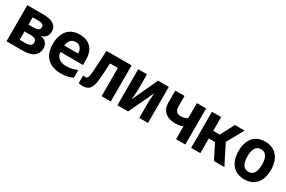

<svg xmlns="http://www.w3.org/2000/svg" viewBox="95 -1532 3751 2516"><g transform="rotate(30 1970.5 -273.5)"><path d="M61 0V-546H311Q368 -546 413.5 -532Q459 -518 485.5 -487Q512 -456 512 -403Q512 -358 488.5 -327.5Q465 -297 420 -288V-284Q470 -277 499 -244Q528 -211 528 -160Q528 -88 475 -44Q422 0 311 0ZM201 -333H277Q323 -333 347 -346.5Q371 -360 371 -392Q371 -419 351 -431Q331 -443 292 -443H201ZM201 -103H291Q331 -103 358 -117Q385 -131 385 -169Q385 -203 359.5 -216.5Q334 -230 287 -230H201Z M887 10Q750 10 677 -63.5Q604 -137 604 -275Q604 -406 668.5 -481.5Q733 -557 853 -557Q963 -557 1024 -492Q1085 -427 1085 -306V-232H744Q746 -171 789.5 -139.5Q833 -108 901 -108Q946 -108 986.5 -118.5Q1027 -129 1065 -145V-28Q1030 -10 985 0Q940 10 887 10ZM745 -330H954Q954 -386 926.5 -416Q899 -446 854 -446Q809 -446 779.5 -416.5Q750 -387 745 -330Z M1217 10Q1183 10 1155 1V-115Q1163 -113 1170.5 -111.5Q1178 -110 1189 -110Q1209 -110 1222 -127.5Q1235 -145 1239 -203Q1241 -241 1244.5 -286.5Q1248 -332 1251 -394.5Q1254 -457 1258 -546H1639V0H1500V-427H1382Q1377 -352 1373.5 -296.5Q1370 -241 1365 -178Q1358 -86 1325 -38Q1292 10 1217 10Z M1739 0V-546H1872V-324Q1872 -307 1870.5 -283Q1869 -259 1867.5 -234Q1866 -209 1864 -189Q1862 -169 1861 -161L2040 -546H2202V0H2070V-218Q2070 -243 2071.5 -275Q2073 -307 2075.5 -335Q2078 -363 2079 -378L1901 0Z M2627 0V-194Q2574 -173 2513 -173Q2455 -173 2406.5 -192.5Q2358 -212 2329 -254.5Q2300 -297 2300 -366V-546H2440V-388Q2440 -348 2453 -326.5Q2466 -305 2486 -297.5Q2506 -290 2528 -290Q2548 -290 2575 -295.5Q2602 -301 2627 -317V-546H2767V0Z M2855 0V-546H2994V-338H3092L3202 -546H3349L3209 -295L3358 0H3200L3088 -222H2994V0Z M3662 10Q3581 10 3525.5 -25.5Q3470 -61 3441.5 -125.5Q3413 -190 3413 -276Q3413 -404 3475.5 -480.5Q3538 -557 3657 -557Q3770 -557 3838 -482Q3906 -407 3906 -270Q3906 -187 3879 -124Q3852 -61 3797.5 -25.5Q3743 10 3662 10ZM3660 -103Q3717 -103 3743.5 -148.5Q3770 -194 3770 -273Q3770 -354 3743 -398.5Q3716 -443 3659 -443Q3602 -443 3575.5 -397.5Q3549 -352 3549 -274Q3549 -193 3576 -148Q3603 -103 3660 -103Z"/></g></svg>

Font: Noto Sans Mono SemiCondensed
Style: Bold
Weight: 700
Width: 4
Designer: Monotype Design Team
Foundry: Monotype Imaging Inc.
Version: Version 2.014